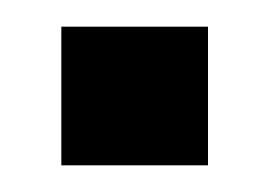

<svg xmlns="http://www.w3.org/2000/svg" viewBox="-20 -124 202 144"><path d="M26 0V-104H136V0Z"/></svg>

Font: Rokkitt SemiBold
Style: Bold
Weight: 700
Version: Version 3.103